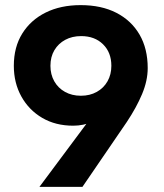

<svg xmlns="http://www.w3.org/2000/svg" viewBox="-20 -730 640 750"><path d="M134 0 356 -298 414 -304Q381 -271 343.5 -255Q306 -239 266 -239Q197 -239 145 -269.5Q93 -300 63.5 -353Q34 -406 34 -473Q34 -546 67 -599Q100 -652 158.5 -681Q217 -710 295 -710Q376 -710 434.5 -680Q493 -650 525 -595Q557 -540 557 -464Q557 -415 535 -362.5Q513 -310 475 -253L302 0ZM296 -356Q331 -356 358 -371Q385 -386 400 -412.5Q415 -439 415 -473Q415 -525 382.5 -557Q350 -589 297 -589Q262 -589 235 -574.5Q208 -560 192.5 -534Q177 -508 177 -473Q177 -439 192 -412.5Q207 -386 234 -371Q261 -356 296 -356Z"/></svg>

Font: SUSE Thin
Style: Bold
Weight: 700
Version: Version 1.000